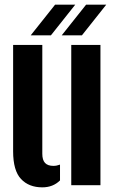

<svg xmlns="http://www.w3.org/2000/svg" viewBox="-20 -792 495 821"><path d="M36.1 -144.9V-600H160.9V-134.4Q160.9 -107.7 172.6 -95.2Q184.3 -82.7 208.5 -82.7Q221.9 -82.7 236.6 -88.1V-20.5Q206.8 9.1 160.9 9.1Q103.4 9.1 69.8 -26.7Q36.1 -62.5 36.1 -144.9ZM284.7 0V-600H409.5V0ZM111.3 -640.9 215.6 -772.1H301.8L197.7 -640.9ZM243.9 -640.9 348.2 -772.1H434.4L330.3 -640.9Z"/></svg>

Font: Big Shoulders Stencil Thin
Style: Regular
Weight: 100
Designer: Patric King
Foundry: XO Type Co
Version: Version 2.001